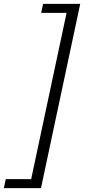

<svg xmlns="http://www.w3.org/2000/svg" viewBox="-117 -809 468 998"><path d="M96 169H-97L-87 122H45L229 -742H97L107 -789H300Z"/></svg>

Font: l_WÎeÑOS 300W
Style: Regular
Weight: 300
Designer: R?O
Version: Version 2.00 June 21, 2023